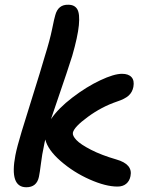

<svg xmlns="http://www.w3.org/2000/svg" viewBox="-20 -791 646 809"><path d="M90.8 -2Q19 -2 44.9 -137.2Q51.8 -172.4 71.3 -236.8Q90.8 -301.3 120.6 -395.8Q150.4 -490.2 168.9 -554.2Q189.9 -621.1 199.5 -668.2Q209 -715.3 212.9 -727.1Q225.1 -772.5 268.1 -771Q294.4 -771 305.7 -752Q316.9 -732.9 312.3 -684.6Q307.6 -636.2 284.2 -555.2Q261.7 -484.4 232.2 -399.2Q202.6 -314 194.8 -289.1Q225.6 -334.5 284.9 -379.9Q344.2 -425.3 402.3 -452.6Q460.4 -480 494.1 -480Q521.5 -480 534.2 -465.8Q546.9 -451.7 542 -424.8Q537.6 -402.3 522 -388.2Q506.3 -374 472.2 -362.8Q407.7 -340.8 349.9 -298.3Q292 -255.9 287.1 -231.9Q284.7 -219.2 302 -200.9Q319.3 -182.6 363.5 -159.9Q407.7 -137.2 470.2 -119.1Q540.5 -99.1 529.8 -48.8Q525.9 -28.3 511.7 -16.6Q497.6 -4.9 475.1 -4.9Q425.3 -4.9 357.7 -34.9Q290 -64.9 235.8 -112.1Q181.6 -159.2 170.9 -203.1Q168 -193.4 164.1 -170.9Q157.7 -143.1 152.6 -102.5Q147.5 -62 144 -45.9Q134.8 -2 90.8 -2Z"/></svg>

Font: Shantell Sans Irregular Bouncy
Style: Italic
Weight: 500
Italic angle: -11.31°
Designer: Stephen Nixon, Anya Danilova, Shantell Martin
Foundry: Arrow Type
Version: Version 1.006;[9816181b4]